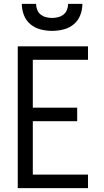

<svg xmlns="http://www.w3.org/2000/svg" viewBox="-20 -975 540 995"><path d="M72 0V-735H436V-665H150V-417H380V-347H150V-70H436V0ZM250 -815Q220 -815 190.5 -822.5Q161 -830 138 -849Q115 -868 104 -896.5Q93 -925 93 -955H167Q167 -939 173 -924Q179 -909 191 -899.5Q203 -890 218.5 -886Q234 -882 250 -882Q266 -882 281.5 -886Q297 -890 309 -899.5Q321 -909 327 -924Q333 -939 333 -955H407Q407 -925 396 -896.5Q385 -868 362 -849Q339 -830 309.5 -822.5Q280 -815 250 -815Z"/></svg>

Font: Iosevka www.saffi
Style: Regular
Weight: 400
Monospace: yes
Designer: Belleve Invis
Foundry: Belleve Invis
Version: Version 22.0.2; ttfautohint (v1.8.3)